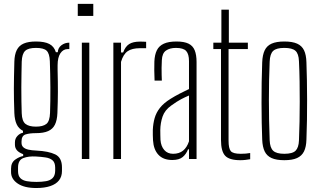

<svg xmlns="http://www.w3.org/2000/svg" viewBox="-20 -820 1654 990"><path d="M167.5 149.5Q105 149.5 71 126.2Q37 103 37 67.5Q37 63 37 58.5Q37 54 37 49.5Q37 18.5 58.2 3.2Q79.5 -12 99.5 -15.5V-25Q77 -33.5 67 -45.5Q57 -57.5 57 -74Q57 -77 57 -80Q57 -83 57 -86Q57 -105.5 70 -119.2Q83 -133 98.5 -135.5V-145.5Q76 -157 65.8 -179.5Q55.5 -202 54 -237Q52.5 -275.5 52 -305.8Q51.5 -336 51.5 -364.2Q51.5 -392.5 52.2 -425.2Q53 -458 54 -502Q55 -539 66.5 -562Q78 -585 102.2 -595.5Q126.5 -606 165.5 -606Q210 -606 234.5 -593.2Q259 -580.5 268 -551H278Q279 -573 296.5 -586.5Q314 -600 337.5 -600V-567H329.5Q306 -567 291.5 -545.5Q277 -524 277 -483.5V-459.5Q278 -426 278.2 -398.5Q278.5 -371 278.5 -346Q278.5 -321 277.8 -294.5Q277 -268 276 -237Q274.5 -200 263.2 -177.2Q252 -154.5 228.2 -144Q204.5 -133.5 165.5 -133.5Q133.5 -133.5 112.2 -127Q91 -120.5 91 -90.5V-83.5Q91 -69.5 100 -61Q109 -52.5 126 -48.5Q143 -44.5 168.5 -43.5Q230.5 -40.5 265 -23.8Q299.5 -7 299.5 43Q299.5 47.5 299.5 52.5Q299.5 57.5 299.5 62Q299.5 90.5 284.2 110Q269 129.5 239.2 139.5Q209.5 149.5 167.5 149.5ZM167.5 118Q195.5 118 217.2 114.2Q239 110.5 251.5 98Q264 85.5 264.5 61Q264.5 56.5 264.5 52Q264.5 47.5 264.5 43Q264 17.5 250.5 6.2Q237 -5 215 -8.2Q193 -11.5 166.5 -13Q127.5 -15.5 100.2 -5Q73 5.5 73 44Q73 48.5 73 53Q73 57.5 73 62Q73 86.5 85 98.5Q97 110.5 118.2 114.2Q139.5 118 167.5 118ZM165.5 -167Q201 -167 218.8 -180.8Q236.5 -194.5 238 -238Q239 -266 239.5 -300Q240 -334 239.8 -369.5Q239.5 -405 238.8 -439.8Q238 -474.5 237 -504.5Q235.5 -544 220.5 -558.5Q205.5 -573 165.5 -573Q126 -573 109.8 -557.8Q93.5 -542.5 92 -502Q91.5 -476 90.8 -441.2Q90 -406.5 90 -369.2Q90 -332 90.5 -297.2Q91 -262.5 92 -236Q93.5 -195 111.5 -181Q129.5 -167 165.5 -167Z M381 -738V-800H461V-738ZM402 0V-600H440.5V0Z M564.5 0V-600H604V-549.5H615Q626 -580 646 -592.8Q666 -605.5 702 -605.5Q708.5 -605.5 717.8 -605.2Q727 -605 733.5 -604.5V-571.5H702Q660.5 -571.5 638 -555.8Q615.5 -540 604 -501V0Z M868.5 5Q822 5 797 -21.8Q772 -48.5 769 -96.5Q768.5 -111.5 768 -123.2Q767.5 -135 768 -150.5Q769.5 -183.5 777.5 -211.5Q785.5 -239.5 804.8 -264Q824 -288.5 859.5 -310.5Q880 -323.5 906.5 -337.2Q933 -351 954.5 -361V-504.5Q954.5 -541 940 -557Q925.5 -573 887 -573Q855.5 -573 835.8 -559.2Q816 -545.5 814.5 -509.5Q813.5 -489.5 813.2 -470.5Q813 -451.5 813.5 -434.5Q814 -417.5 814.5 -404.5H777Q775.5 -433.5 775.5 -457.5Q775.5 -481.5 776 -503Q777.5 -538 788.8 -560.8Q800 -583.5 824.8 -594.8Q849.5 -606 890 -606Q929.5 -606 952 -595Q974.5 -584 984 -560.5Q993.5 -537 993.5 -500V0H954.5V-50H949.5Q940.5 -26 922.2 -10.5Q904 5 868.5 5ZM872.5 -27Q903.5 -27 923.8 -43.2Q944 -59.5 954.5 -91.5V-327.5Q935 -319.5 914 -308.5Q893 -297.5 862.5 -275.5Q829.5 -252 818.2 -218.8Q807 -185.5 806.5 -149.5Q806.5 -136 806.8 -122.5Q807 -109 807.5 -98.5Q810 -66 827 -46.5Q844 -27 872.5 -27Z M1219.5 6Q1162 6 1140.8 -17.2Q1119.5 -40.5 1119.5 -98V-567H1080V-600H1121.5V-770H1160V-600H1258V-567H1158.5V-94.5Q1158.5 -55 1169.8 -41Q1181 -27 1221.5 -27Q1237.5 -27 1247.2 -28Q1257 -29 1270 -31V1Q1258 3 1245.5 4.5Q1233 6 1219.5 6Z M1446 6Q1405 6 1380.5 -5Q1356 -16 1344.8 -39.2Q1333.5 -62.5 1332 -100Q1330.5 -138 1329.5 -186.5Q1328.5 -235 1328.5 -288.8Q1328.5 -342.5 1329.2 -396.2Q1330 -450 1332 -499Q1333.5 -537 1344.8 -560.5Q1356 -584 1380.5 -595Q1405 -606 1446 -606Q1487.5 -606 1512 -595Q1536.5 -584 1547.8 -560.5Q1559 -537 1560 -499Q1561.5 -456 1562.5 -406.5Q1563.5 -357 1563.5 -305.2Q1563.5 -253.5 1562.8 -201.5Q1562 -149.5 1560 -100Q1559 -62.5 1547.5 -39.2Q1536 -16 1511.5 -5Q1487 6 1446 6ZM1446 -27Q1488.5 -27 1504.2 -43Q1520 -59 1521.5 -95.5Q1523.5 -142.5 1524.5 -192.5Q1525.5 -242.5 1525.5 -294.8Q1525.5 -347 1524.8 -399.8Q1524 -452.5 1521.5 -504.5Q1520 -543.5 1503.2 -558.2Q1486.5 -573 1446 -573Q1405.5 -573 1388.8 -557.8Q1372 -542.5 1370.5 -502Q1368.5 -455.5 1367.5 -405.8Q1366.5 -356 1366.5 -304.5Q1366.5 -253 1367.5 -200.8Q1368.5 -148.5 1370.5 -97Q1372 -58 1388.8 -42.5Q1405.5 -27 1446 -27Z"/></svg>

Font: Big Shoulders Thin
Style: Regular
Weight: 100
Version: Version 2.002